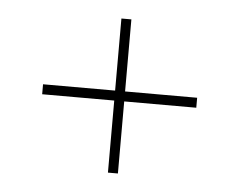

<svg xmlns="http://www.w3.org/2000/svg" viewBox="-36 -555 525 422"><g transform="rotate(5 227.0 -344.0)"><path d="M57 -355H216V-514H238V-355H397V-333H238V-174H216V-333H57Z"/></g></svg>

Font: Libre Caslon Display
Style: Regular
Weight: 400
Designer: Pablo Impallari, Rodrigo Fuenzalida
Foundry: Pablo Impallari, Rodrigo Fuenzalida
Version: Version 1.002; ttfautohint (v1.5)